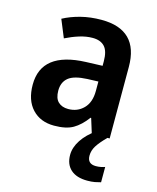

<svg xmlns="http://www.w3.org/2000/svg" viewBox="-116 -634 773 944"><g transform="rotate(15 270.0 -162.0)"><path d="M283 -553Q472 -553 472 -364V0H381L358 -74H355Q323 -31 287.5 -10.5Q252 10 191 10Q121 10 79.5 -34.5Q38 -79 38 -158Q38 -325 263 -333L346 -336V-359Q346 -411 325 -433.5Q304 -456 264 -456Q231 -456 196 -445Q161 -434 127 -417L90 -507Q129 -528 178 -540.5Q227 -553 283 -553ZM290 -254Q223 -251 195 -228Q167 -205 167 -162Q167 -123 186 -105Q205 -87 237 -87Q284 -87 315 -118.5Q346 -150 346 -208V-256ZM398 107Q398 149 441 149Q455 149 467 146.5Q479 144 487 141V219Q473 223 457 226Q441 229 419 229Q364 229 334.5 202.5Q305 176 305 128Q305 90 330 52Q355 14 401 -18L461 0Q428 33 413 57Q398 81 398 107Z"/></g></svg>

Font: Noto Sans Bengali SemiCondensed SemiBold
Style: Regular
Weight: 600
Width: 4
Designer: Joana Ranito - Universal Thirst; Jelle Bosma - Monotype Design Team
Foundry: Universal Thirst ehf.
Version: Version 3.000; ttfautohint (v1.8.4.7-5d5b)